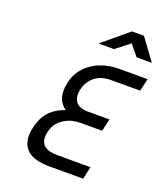

<svg xmlns="http://www.w3.org/2000/svg" viewBox="-165 -1044 995 1155"><g transform="rotate(20 332.5 -466.5)"><path d="M478 -933H555L655 -796H558L501 -865L413 -796H314ZM505 0H286Q239 0 202 -10.5Q165 -21 142 -44.5Q119 -68 112 -104.5Q105 -141 118 -193Q137 -264 175.5 -299.5Q214 -335 265 -352Q250 -363 238 -378Q226 -393 219.5 -413Q213 -433 213 -459Q213 -485 221 -518Q232 -562 257.5 -595Q283 -628 318 -650.5Q353 -673 395.5 -684Q438 -695 485 -695H665L646 -615H459Q401 -615 361 -586Q321 -557 307 -505Q293 -450 315 -419.5Q337 -389 395 -389H532L514 -310H374Q356 -310 331.5 -305.5Q307 -301 282.5 -288Q258 -275 238 -253Q218 -231 209 -196Q201 -164 205 -141.5Q209 -119 223 -105.5Q237 -92 259 -86Q281 -80 309 -80H523Z"/></g></svg>

Font: Panefresco 500wt
Style: Italic
Weight: 700
Foundry: Campivisivi & Chank Co
Version: Version 1.000